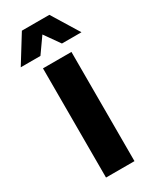

<svg xmlns="http://www.w3.org/2000/svg" viewBox="-249 -946 815 1005"><g transform="rotate(-30 158.5 -443.0)"><path d="M342 -723 242 -886H76L-25 -723H94L159 -815L224 -723ZM245 -660H73V0H245Z"/></g></svg>

Font: Work Sans
Style: Bold
Weight: 700
Designer: Wei Huang
Foundry: Wei Huang
Version: Version 2.012